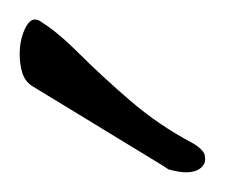

<svg xmlns="http://www.w3.org/2000/svg" viewBox="-20 -615 229 195"><path d="M169 -440Q162 -440 151 -443Q150 -444 136 -452.5Q122 -461 101.5 -473.5Q81 -486 60.5 -498.5Q40 -511 26 -519.5Q12 -528 12 -528Q5 -533 2.5 -541.5Q0 -550 0 -560Q0 -576 6.5 -588Q13 -600 23 -592Q39 -582 61 -560Q83 -538 112 -513Q141 -488 175 -470Q187 -463 188 -457Q189 -451 187 -448Q182 -440 169 -440Z"/></svg>

Font: Vujahday Script
Style: Regular
Weight: 400
Designer: Robert E. Leuschke
Foundry: Robert E. Leuschke
Version: Version 1.010; ttfautohint (v1.8.3)